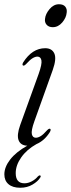

<svg xmlns="http://www.w3.org/2000/svg" viewBox="-36 -678 334 904"><path d="M212.5 -550Q193.5 -550 183.5 -561.5Q173.5 -573 176 -589.5Q178 -612 197.2 -635Q216.5 -658 241.5 -658Q262 -658 271.2 -646.8Q280.5 -635.5 278 -618.5Q276 -594.5 257 -572.2Q238 -550 212.5 -550ZM125.5 -106Q110 -62.5 114 -46Q118 -29.5 132.5 -29.5Q143 -29.5 155.5 -37Q168 -44.5 186 -65Q195 -74 200 -71.5Q205.5 -68.5 199 -56.5Q173.5 -15.5 135.5 0.5Q90 26 64 63Q38 100 38 137Q38 185 79 185Q96 185 113.2 176Q130.5 167 142 153Q147.5 147 152.5 148Q158.5 149.5 153.5 158Q142.5 176 117.2 191Q92 206 59.5 206Q23.5 206 4 189.2Q-15.5 172.5 -15.5 143Q-15.5 108.5 12 73Q39.5 37.5 92.5 8Q61.5 7 51.8 -17.2Q42 -41.5 59 -89L146 -330Q162.5 -376.5 159 -394Q155.5 -411.5 140 -411.5Q130 -411.5 117.5 -404Q105 -396.5 86.5 -376Q77.5 -367 72.5 -369.5Q67 -372.5 73 -384Q115.5 -451 177 -451Q208.5 -451 219.8 -426.2Q231 -401.5 212.5 -349Z"/></svg>

Font: Fraunces 72pt Light
Style: Italic
Weight: 300
Italic angle: -16°
Version: Version 1.000;[b76b70a41]